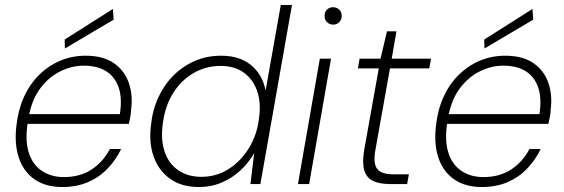

<svg xmlns="http://www.w3.org/2000/svg" viewBox="-20 -740 2268 772"><path d="M230 12Q164 12 119.5 -18.5Q75 -49 56 -105Q37 -161 46 -235Q53 -299 76.5 -350.5Q100 -402 137.5 -439Q175 -476 222.5 -496Q270 -516 324 -516Q395 -516 438 -486Q481 -456 498 -406.5Q515 -357 507 -298Q507 -285 504 -270.5Q501 -256 498 -242H78L85 -281H462Q472 -347 456.5 -390Q441 -433 405.5 -454.5Q370 -476 317 -476Q269 -476 223 -453.5Q177 -431 142.5 -385.5Q108 -340 95 -269L92 -251Q80 -178 95 -128.5Q110 -79 147.5 -53.5Q185 -28 237 -28Q301 -28 347.5 -58Q394 -88 422 -141H467Q446 -97 412.5 -62Q379 -27 333.5 -7.5Q288 12 230 12ZM241 -545 240 -581 434 -704 437 -661Z M780 12Q710 12 664 -21Q618 -54 598 -110Q578 -166 587 -236Q593 -297 616.5 -348Q640 -399 677.5 -436.5Q715 -474 763.5 -495Q812 -516 869 -516Q943 -516 989 -478.5Q1035 -441 1048 -376L1109 -720H1154L1027 0H987L1002 -124Q980 -86 947.5 -55.5Q915 -25 872.5 -6.5Q830 12 780 12ZM790 -29Q850 -29 899.5 -60.5Q949 -92 982 -146.5Q1015 -201 1022 -269Q1030 -330 1013 -376.5Q996 -423 959 -449Q922 -475 867 -475Q807 -475 757 -445.5Q707 -416 674.5 -363Q642 -310 634 -238Q626 -176 642.5 -128.5Q659 -81 697.5 -55Q736 -29 790 -29Z M1178 0 1266 -504H1311L1223 0ZM1320 -641Q1305 -641 1295 -651Q1285 -661 1285 -676Q1285 -692 1295 -701.5Q1305 -711 1319 -711Q1333 -711 1343.5 -701.5Q1354 -692 1354 -676Q1354 -661 1344 -651Q1334 -641 1320 -641Z M1548 0Q1505 0 1479 -13Q1453 -26 1444.5 -56Q1436 -86 1444 -135L1503 -465H1419L1426 -504H1510L1536 -614H1574L1555 -504H1713L1706 -465H1548L1489 -135Q1480 -82 1497 -60.5Q1514 -39 1562 -39H1624L1617 0Z M1917 12Q1851 12 1806.5 -18.5Q1762 -49 1743 -105Q1724 -161 1733 -235Q1740 -299 1763.5 -350.5Q1787 -402 1824.5 -439Q1862 -476 1909.5 -496Q1957 -516 2011 -516Q2082 -516 2125 -486Q2168 -456 2185 -406.5Q2202 -357 2194 -298Q2194 -285 2191 -270.5Q2188 -256 2185 -242H1765L1772 -281H2149Q2159 -347 2143.5 -390Q2128 -433 2092.5 -454.5Q2057 -476 2004 -476Q1956 -476 1910 -453.5Q1864 -431 1829.5 -385.5Q1795 -340 1782 -269L1779 -251Q1767 -178 1782 -128.5Q1797 -79 1834.5 -53.5Q1872 -28 1924 -28Q1988 -28 2034.5 -58Q2081 -88 2109 -141H2154Q2133 -97 2099.5 -62Q2066 -27 2020.5 -7.5Q1975 12 1917 12ZM1928 -545 1927 -581 2121 -704 2124 -661Z"/></svg>

Font: DM Sans ExtraLight
Style: Italic
Weight: 250
Italic angle: -10°
Designer: Colophon Foundry, Jonny Pinhorn
Foundry: Colophon Foundry
Version: Version 4.004;gftools[0.9.30]